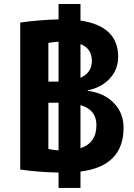

<svg xmlns="http://www.w3.org/2000/svg" viewBox="-20 -835 658 940"><path d="M266.6 -98.6V-332H259.8H216.8V-105.5Q240.2 -100.6 266.6 -98.6ZM266.6 -630.9Q240.2 -628.9 216.8 -625V-435.5H253.9H266.6ZM374 -619.1V-454.1Q429.7 -478.5 429.7 -537.1Q429.7 -597.7 374 -619.1ZM374 -320.3V-109.4Q452.1 -134.8 452.1 -222.7Q452.1 -297.9 374 -320.3ZM374 -734.4Q558.6 -707 558.6 -556.6Q558.6 -495.1 517.6 -450.7Q476.6 -406.2 409.2 -392.6V-390.6Q490.2 -379.9 537.6 -330.6Q585 -281.2 585 -210Q585 -21.5 374 4.9V85H266.6V9.8Q167 7.8 79.1 -4.9V-724.6Q167 -737.3 266.6 -740.2V-815.4H374Z"/></svg>

Font: Mgen+ 1c bold
Style: Bold
Weight: 700
Designer: [Source Han Sans]
Ryoko NISHIZUKA  (kana & ideographs); Paul D. Hunt (Latin, Greek & Cyrillic); Wenlong ZHANG  (bopomofo
Version: Version 1.059.20150602